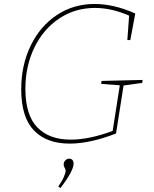

<svg xmlns="http://www.w3.org/2000/svg" viewBox="-20 -718 778 968"><path d="M699 -315 697 -300 603 -287 565 -45Q434 6 331 6Q215 6 151 -60.5Q87 -127 87 -268Q87 -390 135 -488.5Q183 -587 267 -642.5Q351 -698 457 -698Q554 -698 662 -650L637 -516H622L631 -639Q543 -678 458 -678Q359 -678 279 -625Q199 -572 153.5 -478.5Q108 -385 108 -270Q108 -138 168 -76Q228 -14 336 -14Q430 -14 548 -58L584 -288L490 -295L492 -310ZM274 222Q293 195 302 174Q311 153 311 142Q311 136 306 128Q301 120 301 112Q301 99 309.5 90.5Q318 82 329 82Q339 82 345 88.5Q351 95 351 107Q351 126 333 158.5Q315 191 285 230Z"/></svg>

Font: Bitter Pro Thin
Style: Italic
Weight: 250
Italic angle: -9°
Designer: Sol Matas, and Bitter project Authors
Foundry: Sol Matas
Version: Version 1.010